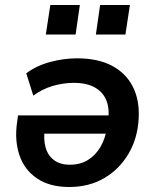

<svg xmlns="http://www.w3.org/2000/svg" viewBox="-20 -737 625 767"><path d="M256 10Q178 10 127.5 -24.5Q77 -59 57.5 -117.5Q38 -176 48 -247L52 -276H434L424 -203H139L159 -222Q153 -181 162 -148.5Q171 -116 195.5 -97.5Q220 -79 259 -79Q301 -79 331.5 -98Q362 -117 381 -149.5Q400 -182 406 -221L411 -249Q419 -298 406 -333Q393 -368 360 -387Q327 -406 275 -406Q232 -406 190 -393.5Q148 -381 113 -355L85 -444Q124 -474 179 -489Q234 -504 288 -504Q371 -504 427 -474.5Q483 -445 510.5 -391Q538 -337 534 -264Q530 -185 493.5 -123Q457 -61 396.5 -25.5Q336 10 256 10ZM363 -599 380 -717H499L481 -599ZM163 -599 181 -717H299L282 -599Z"/></svg>

Font: Nunito Sans 10pt
Style: Bold Italic
Weight: 700
Italic angle: -9°
Designer: Vernon Adams
Foundry: Vernon Adams
Version: Version 3.101;gftools[0.9.27]